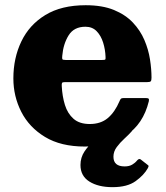

<svg xmlns="http://www.w3.org/2000/svg" viewBox="-20 -558 650 754"><path d="M32.5 -250Q32.5 -330 63.8 -395.2Q95 -460.5 158 -499Q221 -537.5 316.5 -537.5Q382 -537.5 427.5 -518.8Q473 -500 502 -469.2Q531 -438.5 547 -401Q563 -363.5 569 -325Q575 -286.5 575 -253Q575 -242 572 -238.8Q569 -235.5 557.5 -235.5H235Q225.5 -235.5 223.8 -232.5Q222 -229.5 222.5 -220.5Q224.5 -179.5 235 -145.8Q245.5 -112 268.8 -91.5Q292 -71 332.5 -71Q375.5 -71 403.2 -94.2Q431 -117.5 449.5 -161Q451.5 -166.5 454.5 -169.8Q457.5 -173 466 -173H551.5Q561 -173 563.5 -170.5Q566 -168 564.5 -160.5Q542.5 -70.5 475.2 -26.5Q408 17.5 313 17.5Q219 17.5 156.8 -20.2Q94.5 -58 63.5 -119Q32.5 -180 32.5 -250ZM238 -322.5H381Q391.5 -322.5 393.2 -324Q395 -325.5 394.5 -334.5Q393.5 -363.5 385 -390.8Q376.5 -418 359.5 -435.5Q342.5 -453 315.5 -453Q270.5 -453 249.5 -419.2Q228.5 -385.5 224.5 -339Q223.5 -329 224.8 -325.8Q226 -322.5 238 -322.5ZM422 177Q366 177 331 155Q296 133 296 90Q296 60.5 312 36.5Q328 12.5 352.5 -7.5Q377 -27.5 403 -43.8Q429 -60 449 -73.5Q457.5 -79 469 -74.8Q480.5 -70.5 484 -67.5Q495.5 -58 499.2 -53.2Q503 -48.5 497 -42Q485.5 -29 468.5 -13.5Q451.5 2 438.5 19.5Q425.5 37 425.5 57.5Q425.5 95.5 469.5 95.5Q487.5 95.5 499.2 88.5Q511 81.5 518.5 72Q526.5 63 533 68.5L558.5 88.5Q563.5 91.5 563.5 94Q563.5 96.5 560.5 102.5Q545.5 129.5 512.8 153.2Q480 177 422 177Z"/></svg>

Font: Besley* Heavy
Style: Regular
Weight: 800
Designer: Owen Earl
Foundry: indestructible type*
Version: Version 3.000; ttfautohint (v1.8.3)